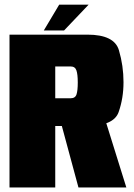

<svg xmlns="http://www.w3.org/2000/svg" viewBox="-20 -828 590 848"><path d="M22 0H224V-271.5H362Q482.5 -271.5 504 -333Q525.5 -394.5 525.5 -465Q525.5 -537.5 505.2 -606.2Q485 -675 366 -675H22ZM326.5 0H538L438 -320.5L243 -309ZM224 -394V-534.5H292Q311.5 -534.5 317.5 -517.2Q323.5 -500 323.5 -463.5Q323.5 -428.5 318 -411.2Q312.5 -394 292 -394ZM173.5 -693.5H263L371.5 -807.5H241.5Z"/></svg>

Font: Anybody Condensed Black
Style: Regular
Weight: 900
Width: 3
Designer: Tyler Finck
Foundry: Etcetera Type Company
Version: Version 1.113;gftools[0.9.25]